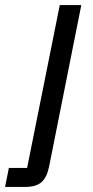

<svg xmlns="http://www.w3.org/2000/svg" viewBox="-102 -538 367 758"><path d="M-67 125H5L134 -518H219L92 119Q83 163 61.5 181.5Q40 200 -3 200H-82Z"/></svg>

Font: IBM Plex Sans Cond Text
Style: Italic
Weight: 450
Width: 3
Italic angle: -11°
Designer: Mike Abbink, Paul van der Laan, Pieter van Rosmalen
Foundry: Bold Monday
Version: Version 1.3